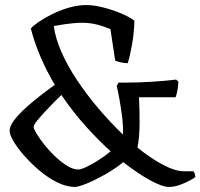

<svg xmlns="http://www.w3.org/2000/svg" viewBox="-20 -740 793 760"><path d="M276 0Q244 0 208 -17.5Q172 -35 138.5 -63Q105 -91 77.5 -122Q50 -153 34 -180Q18 -207 18 -223Q18 -241 37 -265.5Q56 -290 84.5 -315.5Q113 -341 143.5 -364.5Q174 -388 197 -404Q166 -456 141.5 -512.5Q117 -569 102 -627Q111 -638 133.5 -653.5Q156 -669 187.5 -684.5Q219 -700 254 -710Q289 -720 321 -720Q350 -720 386.5 -711Q423 -702 457 -688Q491 -674 512 -658Q511 -610 502.5 -563Q494 -516 486 -490Q470 -490 456.5 -493.5Q443 -497 436 -500L417 -625Q389 -636 367 -642Q345 -648 322 -649.5Q299 -651 268.5 -648Q238 -645 193 -637Q199 -589 223.5 -533.5Q248 -478 286.5 -420.5Q325 -363 371.5 -308.5Q418 -254 467 -207Q468 -242 463 -280.5Q458 -319 452 -351.5Q446 -384 442 -400L449 -413H475Q528 -413 583 -416.5Q638 -420 677 -425L686 -417Q685 -395 681.5 -378.5Q678 -362 675 -355H530Q533 -306 532.5 -250Q532 -194 524 -156Q577 -113 625.5 -87.5Q674 -62 709 -62H746Q748 -60 750.5 -53.5Q753 -47 753 -39Q750 -36 733 -26.5Q716 -17 693 -8.5Q670 0 648 0Q623 0 575 -26Q527 -52 468 -98Q433 -70 393.5 -48Q354 -26 322 -13Q290 0 276 0ZM290 -69Q300 -69 321.5 -79Q343 -89 369 -105.5Q395 -122 418 -141Q368 -186 317.5 -242.5Q267 -299 223 -364Q202 -344 176.5 -317.5Q151 -291 132 -268.5Q113 -246 113 -238Q113 -231 124.5 -211.5Q136 -192 155 -168Q174 -144 197.5 -121.5Q221 -99 245 -84Q269 -69 290 -69Z"/></svg>

Font: Texturina 72pt Medium
Style: Regular
Weight: 500
Designer: Guillermo Torres Carreño
Foundry: Omnibus-Type
Version: Version 1.002; ttfautohint (v1.8.3)